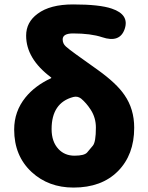

<svg xmlns="http://www.w3.org/2000/svg" viewBox="-20 -833 669 867"><path d="M312 14Q199 14 123 -56Q44 -129 44 -248Q44 -330 95 -393Q138 -446 209 -479Q214 -481 210 -484Q98 -568 98 -672Q98 -733 150 -771Q206 -813 310 -813Q430 -813 485 -794Q565 -767 543 -702Q521 -638 441 -665Q390 -682 310 -682Q263 -682 263 -655Q263 -636 277.5 -623Q292 -610 324 -587L422 -517Q507 -456 542 -404Q586 -341 586 -256Q586 -134 512.5 -60Q439 14 312 14ZM413 -257Q413 -301 390 -337Q370 -368 346 -388Q330 -400 311 -395Q213 -369 213 -250Q213 -193 244 -160Q272 -130 316.5 -130Q361 -130 373.5 -144.5Q386 -159 399.5 -175.5Q413 -192 413 -257Z"/></svg>

Font: Resource Han Rounded JP Heavy
Style: Regular
Weight: 900
Designer: Cyano Hao (round all glyphs); Ryoko NISHIZUKA 西塚涼子 (kana, bopomofo & ideographs); Paul D. Hunt (Latin, Greek & Cyrillic)
Foundry: Cyano Hao
Version: 0.990